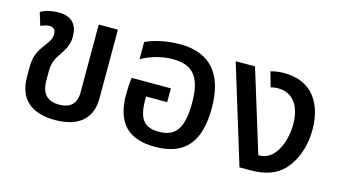

<svg xmlns="http://www.w3.org/2000/svg" viewBox="-70 -792 1826 1036"><g transform="rotate(15 843.5 -274.0)"><path d="M280 11C413 11 483 -52 483 -164V-548H376V-168C376 -106 343 -75 280 -75C226 -75 181 -99 181 -183V-237C181 -286 197 -310 219 -343C240 -374 258 -403 258 -449C258 -512 228 -555 150 -555C122 -555 79 -549 51 -531L73 -459C90 -467 107 -472 122 -472C142 -472 157 -462 157 -435C157 -405 139 -385 117 -355C96 -327 75 -293 75 -230V-175C75 -52 148 11 280 11Z M839 11C1015 11 1082 -92 1082 -270C1082 -446 1009 -559 828 -559C751 -559 678 -541 637 -520V-424C687 -453 749 -471 812 -471C931 -471 972 -406 972 -268C972 -112 920 -73 837 -73C761 -73 723 -108 723 -221V-239H841V-316H622C618 -286 616 -250 616 -224C616 -63 689 11 839 11Z M1309 0H1367C1459 0 1512 -24 1552 -63C1600 -111 1637 -193 1637 -299C1637 -381 1614 -451 1568 -497C1530 -534 1478 -554 1410 -554C1391 -554 1365 -552 1336 -544L1360 -460C1370 -464 1385 -466 1401 -466C1481 -466 1529 -404 1529 -300C1529 -238 1512 -171 1476 -129C1457 -106 1428 -90 1400 -90H1390L1249 -548H1141Z"/></g></svg>

Font: Noto Sans Thai Medium
Style: Regular
Weight: 500
Designer: Monotype Design Team
Foundry: Monotype Imaging Inc.
Version: Version 1.901